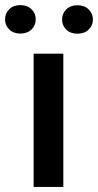

<svg xmlns="http://www.w3.org/2000/svg" viewBox="-63 -741 388 761"><path d="M188 -528.3V0H70.3V-528.3ZM-43 -664.1Q-43 -688 -26.4 -704.3Q-9.8 -720.7 17.6 -720.7Q45.4 -720.7 62 -704.3Q78.6 -688 78.6 -664.1Q78.6 -640.6 62 -624.3Q45.4 -607.9 17.6 -607.9Q-9.8 -607.9 -26.4 -624.3Q-43 -640.6 -43 -664.1ZM183.1 -663.6Q183.1 -687.5 199.7 -703.9Q216.3 -720.2 244.1 -720.2Q271.5 -720.2 288.3 -703.9Q305.2 -687.5 305.2 -663.6Q305.2 -639.6 288.3 -623.5Q271.5 -607.4 244.1 -607.4Q216.3 -607.4 199.7 -623.5Q183.1 -639.6 183.1 -663.6Z"/></svg>

Font: Vazirmatn RD UI Medium
Style: Regular
Weight: 500
Designer: Saber Rastikerdar
Foundry: Saber Rastikerdar
Version: Version 33.003